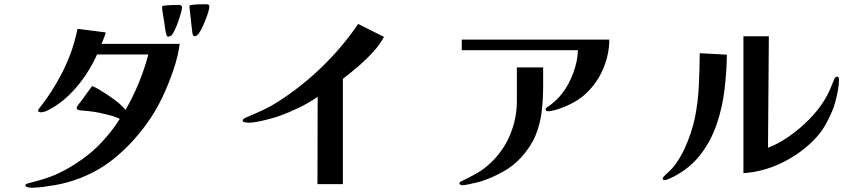

<svg xmlns="http://www.w3.org/2000/svg" viewBox="-20 -852 4040 906"><path d="M828 -645Q821 -590 800 -527Q779 -464 751.5 -404.5Q724 -345 694 -300Q622 -190 524 -108.5Q426 -27 296 9Q270 16 242 21Q214 26 184 30Q173 31 158 32.5Q143 34 133 34Q122 34 111 31.5Q100 29 100 23Q100 18 105.5 15.5Q111 13 117 12Q128 9 138 6.5Q148 4 158 1Q186 -7 213.5 -16.5Q241 -26 266 -39Q315 -63 367 -100Q419 -137 456 -177Q481 -203 503.5 -231.5Q526 -260 545 -291Q540 -294 525.5 -299.5Q511 -305 502 -307Q495 -309 480.5 -312.5Q466 -316 450.5 -319.5Q435 -323 426 -324Q416 -326 395.5 -328Q375 -330 361 -331Q348 -333 345 -335.5Q342 -338 342 -343Q342 -348 350.5 -359Q359 -370 369 -383Q380 -399 394 -418Q408 -437 415 -446Q432 -439 448 -429.5Q464 -420 485 -406Q499 -397 521.5 -380.5Q544 -364 557 -350Q561 -346 565.5 -341.5Q570 -337 572 -333Q608 -395 635 -461Q662 -527 680 -595H438Q416 -545 382 -494.5Q348 -444 304 -401.5Q260 -359 207 -332Q200 -328 189.5 -325Q179 -322 171 -322Q169 -322 164.5 -323.5Q160 -325 160 -329Q160 -334 162.5 -337Q165 -340 167 -343Q195 -378 223 -421.5Q251 -465 275 -512Q301 -565 319 -616Q323 -627 328.5 -646.5Q334 -666 339 -685.5Q344 -705 346 -716L479 -699Q476 -686 470.5 -673Q465 -660 459 -645ZM839 -818Q839 -809 833.5 -789.5Q828 -770 820 -747.5Q812 -725 803 -707Q794 -689 788 -684Q785 -683 781.5 -681Q778 -679 774 -679Q767 -679 765 -689Q761 -703 758.5 -721.5Q756 -740 754 -754Q752 -768 748.5 -786.5Q745 -805 745 -819Q745 -824 751 -825Q765 -827 788 -828Q811 -829 825 -829Q830 -829 834.5 -826Q839 -823 839 -818ZM968 -821Q968 -812 962 -792.5Q956 -773 946.5 -750Q937 -727 927.5 -709.5Q918 -692 912 -687Q909 -685 906 -683Q903 -681 899 -681Q894 -681 892.5 -684Q891 -687 889 -691Q888 -693 886 -711.5Q884 -730 881 -754.5Q878 -779 876 -799Q874 -819 874 -822Q874 -827 880 -828Q897 -831 917 -831.5Q937 -832 955 -832Q968 -832 968 -821Z M1792 -678Q1773 -642 1739.5 -605.5Q1706 -569 1668.5 -537Q1631 -505 1598 -480V17H1478L1479 -395Q1438 -367 1392 -344.5Q1346 -322 1299 -305Q1282 -299 1254.5 -291.5Q1227 -284 1199.5 -278.5Q1172 -273 1154 -273Q1150 -273 1137.5 -274.5Q1125 -276 1125 -283Q1125 -289 1134 -294Q1143 -299 1147 -300Q1185 -316 1221.5 -333Q1258 -350 1292 -372Q1403 -443 1499.5 -536.5Q1596 -630 1670 -739Z M2543 -447Q2543 -383 2536 -325Q2529 -267 2507.5 -214Q2486 -161 2440 -110Q2404 -70 2355 -42.5Q2306 -15 2255 2Q2247 5 2228 9.5Q2209 14 2190 18Q2171 22 2163 22Q2159 22 2153.5 20Q2148 18 2148 13Q2148 6 2156 4Q2196 -15 2231 -35Q2266 -55 2298 -86Q2357 -143 2388 -218.5Q2419 -294 2419 -375V-534H2543ZM2855 -665Q2855 -601 2831 -539Q2807 -477 2764 -430Q2732 -394 2690 -370.5Q2648 -347 2601 -333Q2592 -331 2583 -329Q2574 -327 2565 -327Q2555 -327 2555 -336Q2555 -341 2559 -344Q2563 -347 2567 -349Q2586 -363 2603 -378.5Q2620 -394 2634 -413Q2665 -453 2685.5 -509Q2706 -565 2707 -615H2159V-665Z M3410 -594Q3409 -515 3399 -430.5Q3389 -346 3362.5 -267.5Q3336 -189 3287 -124.5Q3238 -60 3160 -19Q3156 -17 3139.5 -9.5Q3123 -2 3118 -2Q3114 -2 3110.5 -3.5Q3107 -5 3107 -10Q3107 -12 3111 -17Q3115 -22 3116 -23Q3130 -36 3142.5 -48Q3155 -60 3166 -75Q3191 -109 3210 -150Q3245 -226 3259.5 -298.5Q3274 -371 3277.5 -445.5Q3281 -520 3282 -601ZM3939 -473Q3939 -454 3934 -426Q3929 -398 3921.5 -371Q3914 -344 3906 -326Q3890 -288 3871 -256Q3852 -224 3823 -194Q3758 -127 3670 -84Q3582 -41 3488 -35V-681H3608L3604 -155Q3653 -173 3703.5 -208.5Q3754 -244 3797.5 -288Q3841 -332 3868 -376Q3884 -401 3895 -426.5Q3906 -452 3917 -479Q3920 -485 3922.5 -487.5Q3925 -490 3932 -490Q3937 -490 3938 -483Q3939 -476 3939 -473Z"/></svg>

Font: Kaisei Opti
Style: Bold
Weight: 700
Designer: Font-Kai, 金井和夫
Foundry: KAZUO KANAI
Version: Version 5.003